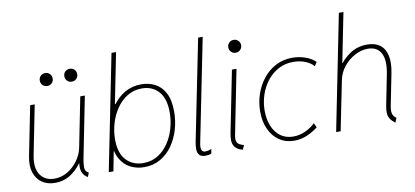

<svg xmlns="http://www.w3.org/2000/svg" viewBox="-70 -989 2667 1234"><g transform="rotate(-10 1263.5 -372.0)"><path d="M203.1 7.8Q152.8 7.8 117.9 -16.4Q83 -40.5 68.8 -85Q54.7 -129.4 66.9 -190.4L130.9 -511.7H160.6L97.2 -192.4Q80.6 -109.9 111.6 -64.7Q142.6 -19.5 204.1 -19.5Q250 -19.5 289.8 -43.5Q329.6 -67.4 357.4 -106.2Q385.3 -145 394 -190.4L458 -511.7H487.8L408.2 -111.3Q402.8 -83.5 402.8 -57.4Q402.8 -31.2 426.8 -19.5L416 7.8Q388.2 -8.3 379.4 -35.9Q370.6 -63.5 379.9 -109.4L387.7 -89.8H365.2L390.6 -114.3Q363.8 -64 314.9 -28.1Q266.1 7.8 203.1 7.8ZM421.4 -614.3Q403.3 -614.3 391.4 -626.2Q379.4 -638.2 379.4 -656.2Q379.4 -674.3 391.4 -686.3Q403.3 -698.2 421.4 -698.2Q439.5 -698.2 451.4 -686.3Q463.4 -674.3 463.4 -656.2Q463.4 -638.2 451.4 -626.2Q439.5 -614.3 421.4 -614.3ZM261.2 -614.3Q243.2 -614.3 231.2 -626.2Q219.2 -638.2 219.2 -656.2Q219.2 -674.3 231.2 -686.3Q243.2 -698.2 261.2 -698.2Q279.3 -698.2 291.3 -686.3Q303.2 -674.3 303.2 -656.2Q303.2 -638.2 291.3 -626.2Q279.3 -614.3 261.2 -614.3Z M553.7 0 704.1 -752H733.9L668.5 -424.8H683.6L652.3 -372.1L614.3 -179.7L625 -127H608.4L584 0ZM785.2 7.8Q735.8 7.8 694.6 -13.2Q653.3 -34.2 628.4 -80.1Q603.5 -126 603.5 -200.7Q603.5 -260.3 620.4 -317.1Q637.2 -374 669.9 -419.9Q702.6 -465.8 749.8 -492.9Q796.9 -520 856.9 -520Q906.2 -520 946.8 -498.8Q987.3 -477.5 1011.2 -431.6Q1035.2 -385.7 1035.2 -311Q1035.2 -251.5 1018.6 -194.6Q1002 -137.7 970 -92Q938 -46.4 891.4 -19.3Q844.7 7.8 785.2 7.8ZM783.7 -19Q836.4 -19 877.9 -44.4Q919.4 -69.8 948 -112.1Q976.6 -154.3 991.5 -206.1Q1006.3 -257.8 1006.3 -310.5Q1006.3 -401.4 965.1 -447.3Q923.8 -493.2 856 -493.2Q802.7 -493.2 761 -467.5Q719.2 -441.9 689.9 -399.2Q660.6 -356.4 645.3 -304.7Q629.9 -252.9 629.9 -200.2Q629.9 -108.9 672.9 -64Q715.8 -19 783.7 -19Z M1186 3.9Q1154.3 3.9 1143.1 -12.2Q1131.8 -28.3 1132.6 -50.8Q1133.3 -73.2 1136.7 -91.8L1269.5 -752H1299.3L1165 -83Q1152.8 -23.4 1187.5 -23.4Q1197.3 -23.4 1209.2 -26.1Q1221.2 -28.8 1228.5 -33.2L1223.6 -3.9Q1216.3 0.5 1205.6 2.2Q1194.8 3.9 1186 3.9Z M1427.2 7.8Q1391.1 -2.4 1377.2 -21.5Q1363.3 -40.5 1363.3 -64.7Q1363.3 -88.9 1368.7 -115.2L1447.8 -511.7H1477.5L1395 -96.7Q1389.2 -66.9 1394.3 -52.5Q1399.4 -38.1 1411.6 -31.7Q1423.8 -25.4 1439.9 -20.5ZM1491.2 -614.3Q1473.6 -614.3 1461.4 -626.5Q1449.2 -638.7 1449.2 -656.2Q1449.2 -673.8 1461.4 -686Q1473.6 -698.2 1491.2 -698.2Q1508.8 -698.2 1521 -686Q1533.2 -673.8 1533.2 -656.2Q1533.2 -638.7 1521 -626.5Q1508.8 -614.3 1491.2 -614.3Z M1764.2 7.8Q1708.5 7.8 1667 -20.3Q1625.5 -48.3 1602.5 -98.4Q1579.6 -148.4 1579.6 -214.4Q1579.6 -272.9 1598.1 -327.6Q1616.7 -382.3 1651.1 -425.5Q1685.5 -468.8 1733.9 -494.1Q1782.2 -519.5 1841.3 -519.5Q1887.7 -519.5 1929 -504.4Q1970.2 -489.3 1992.7 -465.8L1976.1 -440.4Q1958 -463.4 1921.9 -477.8Q1885.7 -492.2 1843.3 -492.2Q1790 -492.2 1746.8 -469Q1703.6 -445.8 1672.6 -406.2Q1641.6 -366.7 1625.2 -316.9Q1608.9 -267.1 1608.9 -213.9Q1608.9 -158.2 1627 -114.3Q1645 -70.3 1679.4 -44.9Q1713.9 -19.5 1762.2 -19.5Q1804.2 -19.5 1842.5 -37.6Q1880.9 -55.7 1906.2 -81.1L1919.9 -51.8Q1884.8 -24.9 1845.9 -8.5Q1807.1 7.8 1764.2 7.8Z M2422.9 6.8Q2400.9 -10.3 2390.6 -27.1Q2380.4 -43.9 2379.4 -64Q2378.4 -84 2383.8 -111.3L2422.9 -308.6Q2440.9 -399.4 2415.8 -445.8Q2390.6 -492.2 2330.6 -492.2Q2287.6 -492.2 2245.6 -470Q2203.6 -447.8 2172.9 -409.7Q2142.1 -371.6 2132.3 -324.2L2066.9 0H2037.6L2188 -752H2217.8L2153.3 -428.7H2166L2138.2 -404.3Q2167.5 -452.6 2216.8 -486.1Q2266.1 -519.5 2330.6 -519.5Q2382.3 -519.5 2414.3 -495.4Q2446.3 -471.2 2456.5 -424.3Q2466.8 -377.4 2453.1 -309.6L2412.1 -103.5Q2406.2 -75.2 2411.1 -55.2Q2416 -35.2 2435.5 -23.4Z"/></g></svg>

Font: Reddit Sans ExtraLight
Style: Italic
Weight: 250
Italic angle: -11.25°
Designer: Stephen Hutchings
Version: Version 1.013